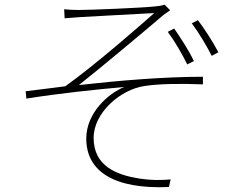

<svg xmlns="http://www.w3.org/2000/svg" viewBox="-20 -766 1040 808"><path d="M252 -689 316 -694C360 -697 583 -708 629 -711C566 -655 382 -494 255 -403C206 -397 141 -388 88 -382L91 -351C227 -373 382 -389 503 -400C436 -373 343 -291 343 -183C343 -44 461 31 691 21L698 -11C663 -8 624 -6 564 -15C472 -30 374 -66 374 -186C374 -291 486 -389 588 -404C645 -413 735 -415 834 -411V-443C671 -443 480 -427 312 -408C403 -480 592 -638 668 -703C676 -709 690 -719 696 -723L673 -746C663 -743 647 -740 633 -739C581 -733 358 -724 314 -724C287 -724 267 -725 250 -727ZM787 -668C817 -628 849 -574 871 -531L899 -546C874 -594 836 -651 813 -681ZM686 -632C715 -593 747 -538 768 -495L796 -509C772 -559 735 -614 713 -646Z"/></svg>

Font: Source Han Sans CN ExtraLight
Style: Regular
Weight: 250
Designer: Ryoko NISHIZUKA (kana & ideographs); Paul D. Hunt (Latin, Greek & Cyrillic); Wenlong ZHANG (bopomofo); Sandoll Communica
Foundry: Adobe Systems Incorporated
Version: Version 1.004;PS 1.004;hotconv 16.6.51;makeotf.lib2.5.65220